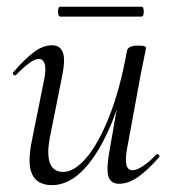

<svg xmlns="http://www.w3.org/2000/svg" viewBox="-20 -527 505 560"><path d="M131.8 13Q89 13 73.9 -18.3Q58.8 -49.6 73.4 -119L109.2 -297Q115 -327.6 110.1 -341.4Q105.2 -355.2 93 -355.2Q82.2 -355.2 65.2 -342.8Q48.2 -330.4 27.4 -309Q23.4 -305 19.4 -309Q15.4 -313 19.4 -317Q52.2 -355 79 -375Q105.8 -395 131.6 -395Q156 -395 163.7 -373.2Q171.4 -351.4 159.6 -297L127.8 -138Q115.4 -80.4 125 -53Q134.6 -25.6 164.4 -25.6Q196.6 -25.6 231.9 -66.8Q267.2 -108 298.6 -187.1Q330 -266.2 350.4 -378.8L362.8 -377.8Q343 -261.4 307.6 -173.2Q272.2 -85 227.2 -36Q182.2 13 131.8 13ZM327.2 9Q302.4 9 296.1 -12.7Q289.8 -34.4 299.2 -86.6L350.4 -378.8Q353 -394 382.4 -394Q396.8 -394 401.3 -392.2Q405.8 -390.4 405.8 -387.6Q405.8 -384.4 400.8 -361.2Q395.8 -338 390.8 -312L349.8 -89Q340 -30.4 366.4 -30.4Q378 -30.4 396.1 -42Q414.2 -53.6 435.6 -76Q438.6 -80 443 -75.5Q447.4 -71 443.6 -67.8Q409.2 -28.8 381.5 -9.9Q353.8 9 327.2 9ZM155.2 -478.6Q151.6 -478.6 149.9 -485.8Q148.2 -493 149.9 -500.2Q151.6 -507.4 155.2 -507.4H392.8Q397.4 -507.4 398.7 -500.2Q400 -493 398.7 -485.8Q397.4 -478.6 392.8 -478.6Z"/></svg>

Font: Cormorant Garamond Light
Style: Italic
Weight: 300
Italic angle: -10°
Designer: Christian Thalmann (Catharsis Fonts)
Foundry: Catharsis Fonts
Version: Version 4.001